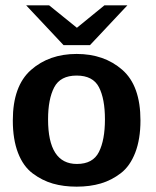

<svg xmlns="http://www.w3.org/2000/svg" viewBox="-20 -689 585 719"><path d="M78 -669H164L268 -585L371 -669H457L317 -520H218ZM28 -238Q28 -367 96 -427Q164 -487 267 -487Q370 -487 438 -427.5Q506 -368 506 -238Q506 -168 486.5 -117.5Q467 -67 432.5 -40.5Q398 -14 357.5 -2Q317 10 267 10Q218 10 178 -1.5Q138 -13 102.5 -39.5Q67 -66 47.5 -116.5Q28 -167 28 -238ZM160 -242Q160 -75 268 -75Q328 -75 350.5 -120Q373 -165 373 -242Q373 -319 350.5 -362.5Q328 -406 267 -406Q206 -406 183 -362Q160 -318 160 -242Z"/></svg>

Font: Coval
Style: ExtraBold
Weight: 800
Foundry: Context Ltd
Version: Version 001.000